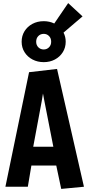

<svg xmlns="http://www.w3.org/2000/svg" viewBox="-20 -1208 578 1242"><path d="M376 14 344 -137H183L160 0H15L168 -741L349 -762L523 0ZM258 -603 250 -554 195 -259H325L267 -555ZM263 -806Q223 -806 190.5 -823Q158 -840 139 -870Q120 -900 120 -938Q120 -976 138.5 -1006Q157 -1036 189.5 -1053.5Q222 -1071 263 -1071Q300 -1071 331 -1056L421 -1188L514 -1102L391 -997Q405 -970 405 -938Q405 -900 386 -870Q367 -840 335 -823Q303 -806 263 -806ZM263 -888Q283 -888 297 -902Q311 -916 311 -938Q311 -961 297 -975Q283 -989 263 -989Q242 -989 228 -975Q214 -961 214 -938Q214 -916 228 -902Q242 -888 263 -888Z"/></svg>

Font: Freeman
Style: Regular
Weight: 400
Designer: Vernon Adams, Aoife Mooney, Rodrigo Fuenzalida
Foundry: Rodrigo Fuenzalida
Version: Version 1.000; ttfautohint (v1.8.4.7-5d5b)